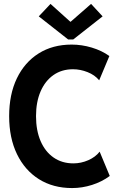

<svg xmlns="http://www.w3.org/2000/svg" viewBox="-20 -956 607 984"><path d="M349.6 7.8Q252 7.8 179.4 -37.8Q106.9 -83.5 66.9 -166.3Q26.9 -249 26.9 -360.8Q26.9 -472.2 66.4 -554.4Q106 -636.7 178 -682.1Q250 -727.5 347.2 -727.5Q398.9 -727.5 450.2 -712.2Q501.5 -696.8 540.5 -668.9L488.3 -544.4Q465.8 -571.8 428.7 -586.4Q391.6 -601.1 354 -601.1Q296.4 -601.1 253.9 -571.3Q211.4 -541.5 188 -487.5Q164.6 -433.6 164.6 -360.8Q164.6 -287.6 188 -233.2Q211.4 -178.7 254.6 -148.7Q297.9 -118.7 356 -118.7Q395.5 -118.7 432.6 -135Q469.7 -151.4 490.7 -178.7L542.5 -54.2Q502.4 -24.4 451.7 -8.3Q400.9 7.8 349.6 7.8ZM238.8 -936 340.3 -844.7H342.3L446.8 -936L505.9 -872.1L355.5 -753.9H329.1L178.7 -872.1Z"/></svg>

Font: Reddit Sans Condensed
Style: Bold
Weight: 700
Designer: Stephen Hutchings
Foundry: Reddit
Version: Version 1.014